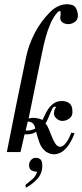

<svg xmlns="http://www.w3.org/2000/svg" viewBox="-20 -712 385 899"><path d="M215 -656Q235 -677 263 -687Q291 -697 320 -688Q331 -683 336.5 -672.5Q342 -662 344 -650Q348 -624 333 -611.5Q318 -599 300 -599Q283 -599 271 -608.5Q259 -618 263 -638Q265 -651 263.5 -657.5Q262 -664 251 -656Q231 -635 217 -603Q203 -571 193.5 -536Q184 -501 177.5 -467.5Q171 -434 166 -412L114 -157Q132 -162 151 -159Q170 -156 178 -150Q184 -159 190.5 -174Q197 -189 207.5 -204Q218 -219 234 -229.5Q250 -240 274 -239Q298 -237 308.5 -225Q319 -213 319 -192Q321 -171 307.5 -159.5Q294 -148 277 -146Q259 -144 244.5 -157Q230 -170 233 -187Q235 -201 240.5 -207.5Q246 -214 235 -212Q229 -211 224.5 -202Q220 -193 215 -181Q210 -169 204.5 -156Q199 -143 193 -134Q202 -124 209 -106.5Q216 -89 223 -71.5Q230 -54 238.5 -40.5Q247 -27 259 -25Q269 -24 278 -31.5Q287 -39 294 -50Q301 -61 306 -72.5Q311 -84 314 -91L329 -88Q321 -65 308 -43Q295 -21 278 -7Q261 7 240.5 10Q220 13 196 -1Q174 -18 165 -43.5Q156 -69 149 -95Q137 -87 123 -84.5Q109 -82 95 -83L76 0H12Q34 -112 56.5 -223.5Q79 -335 102 -444Q114 -502 142.5 -557Q171 -612 215 -656ZM100 -101Q125 -99 145 -110Q143 -124 135 -133Q127 -142 110 -143ZM116 60Q116 48 125 37.5Q134 27 146 27Q163 27 170.5 35.5Q178 44 178 64Q178 101 153.5 127Q129 153 101 167L99 154Q115 141 131 127.5Q147 114 154 92Q140 92 128 86Q116 80 116 60Z"/></svg>

Font: Lucien Schoenschriftv CAT
Style: Regular
Weight: 400
Designer: Lucian Bernhard 1928
Foundry: CAT-Fonts Peter Wiegel
Version: Version 1.000